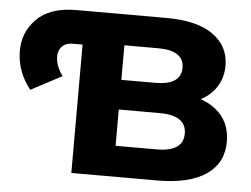

<svg xmlns="http://www.w3.org/2000/svg" viewBox="-50 -763 1078 826"><g transform="rotate(5 488.5 -350.0)"><path d="M286.6 -700H637Q769 -700 838.1 -650.7Q907.1 -601.3 907.1 -517.4Q907.1 -464 879.6 -422.9Q852.1 -381.8 802 -359.2Q751.9 -336.6 686.1 -336.6L705.2 -381.2Q812.2 -381.2 876.8 -331.1Q941.4 -280.9 941.4 -191.7Q941.4 -100.1 868.6 -50.1Q795.7 0 657 0H286.6ZM758.1 -211.1Q758.1 -250.6 729.1 -270.1Q700 -289.7 643.2 -289.7H453.2V-417.7H613.9Q668 -417.7 695.9 -436.4Q723.8 -455.2 723.8 -492.3Q723.8 -529.4 695.9 -548.2Q668 -567 613.9 -567H466.1V-133H643.2Q700.4 -133 729.3 -152.3Q758.1 -171.7 758.1 -211.1ZM246.8 -700H293.3V-554.3H245Q210.7 -554.3 194.4 -532.9Q178.2 -511.4 183.2 -478.1Q188.2 -444.7 213 -411.7L79.4 -341Q24 -409.8 20.3 -495.2Q16.7 -580.6 74.5 -640.3Q132.3 -700 246.8 -700Z"/></g></svg>

Font: iiserrat Thin
Style: Regular
Weight: 100
Designer: Akira Ohta
Foundry: Akira Ohta
Version: Version 1.200;Glyphs 3.3.1 (3343)